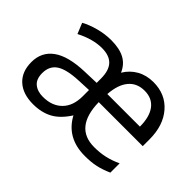

<svg xmlns="http://www.w3.org/2000/svg" viewBox="-99 -795 1056 1056"><g transform="rotate(45 429.0 -267.5)"><path d="M45.9 -147.9Q45.9 -226.6 106.4 -270.3Q167 -314 291 -317.9L380.9 -320.8V-354Q380.9 -417 352.5 -447Q324.2 -477.1 266.1 -477.1Q195.8 -477.1 116.2 -436L90.8 -498Q127 -518.1 175.5 -531Q224.1 -543.9 272 -543.9Q335.4 -543.9 375.7 -522.7Q416 -501.5 436 -455.1Q461.9 -498 503.7 -521.5Q545.4 -544.9 599.1 -544.9Q692.9 -544.9 749.5 -479.7Q806.2 -414.6 806.2 -306.2V-253.9H463.9Q467.8 -61 621.1 -61Q665.5 -61 703.9 -69.6Q742.2 -78.1 783.2 -97.2V-24.9Q741.2 -6.3 704.8 1.7Q668.5 9.8 619.1 9.8Q478 9.8 417 -104Q377.4 -42 329.3 -16.1Q281.2 9.8 215.8 9.8Q136.2 9.8 91.1 -31.7Q45.9 -73.2 45.9 -147.9ZM130.9 -147Q130.9 -100.6 157 -78.9Q183.1 -57.1 226.1 -57.1Q296.9 -57.1 337.9 -98.4Q378.9 -139.6 378.9 -214.8V-263.2L301.8 -259.8Q210.9 -255.9 170.9 -229.2Q130.9 -202.6 130.9 -147ZM598.1 -477.1Q539.1 -477.1 505.1 -436.5Q471.2 -396 465.8 -318.8H719.2Q719.2 -395 688 -436Q656.7 -477.1 598.1 -477.1Z"/></g></svg>

Font: Zoram GWebM
Style: Regular
Weight: 400
Foundry: Ascender Corporation
Version: Version 1.000